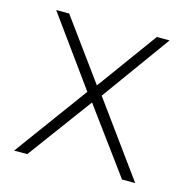

<svg xmlns="http://www.w3.org/2000/svg" viewBox="-83 -602 670 682"><g transform="rotate(15 251.5 -260.5)"><path d="M26.9 0 224.1 -269 42 -521H89.8L251 -299.8L412.1 -521H459L276.9 -269L472.2 0H423.8L250 -236.8L75.2 0Z"/></g></svg>

Font: Trueno UltraLight
Style: Regular
Weight: 250
Designer: Julieta Ulanovsky
Foundry: Julieta Ulanovsky
Version: Version 3.001b | FøM Fix